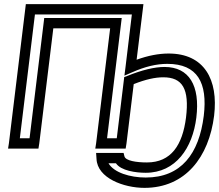

<svg xmlns="http://www.w3.org/2000/svg" viewBox="-20 -694 1060 929"><path d="M691 92C640 92 587 84 582 62L578 46H561H475H445L447 75C451 168 579 215 679 215C877 215 991 66 1016 -134C1037 -308 969 -435 796 -435C748 -435 696 -425 641 -405L671 -649L674 -674H649H130H105L102 -649L23 0L19 25H44H141H166L170 0L238 -557H513L445 0L441 25H466H563H588L592 0L627 -287C685 -310 731 -320 770 -320C863 -320 897 -264 880 -125C863 8 808 92 691 92ZM685 142C831 142 912 21 930 -125C949 -280 895 -370 776 -370C728 -370 666 -355 597 -327L581 -321L579 -304L545 -25H498L566 -582L569 -607H544H219H194L191 -582L123 -25H76L149 -624H618L587 -367L582 -328L619 -344C682 -372 737 -385 790 -385C936 -385 985 -293 966 -134C943 51 856 165 685 165C609 165 531 141 505 96H541C565 132 637 142 685 142Z"/></svg>

Font: Gamestation Display Outline
Style: Italic
Weight: 400
Designer: Jonas Hecksher
Foundry: Jonas Hecksher, Playtypeª, e-types AS
Version: Version 1.003